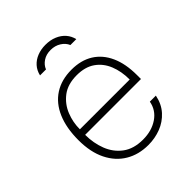

<svg xmlns="http://www.w3.org/2000/svg" viewBox="-200 -826 957 957"><g transform="rotate(-45 278.5 -348.0)"><path d="M290.5 10Q222.5 10 170.8 -20.8Q119 -51.5 89.8 -110.5Q60.5 -169.5 60.5 -254Q60.5 -339.5 86.8 -400.8Q113 -462 163.2 -494.5Q213.5 -527 284.5 -527Q351.5 -527 398.8 -497.5Q446 -468 471.2 -412.2Q496.5 -356.5 496.5 -277V-249H103Q103 -190.5 122.5 -140.2Q142 -90 183.5 -59Q225 -28 290.5 -28Q352 -28 395.5 -57.5Q439 -87 448 -138H490.5Q480.5 -88 450.5 -55Q420.5 -22 378.8 -6Q337 10 290.5 10ZM104 -287H455Q455 -344.5 436.5 -390.2Q418 -436 380 -462.5Q342 -489 283.5 -489Q220 -489 180.2 -458.8Q140.5 -428.5 122 -382Q103.5 -335.5 104 -287ZM153.5 -617.5Q160 -646 177.8 -665.8Q195.5 -685.5 222 -696Q248.5 -706.5 280 -706.5Q314.5 -706.5 341.2 -695.2Q368 -684 385.5 -664Q403 -644 409 -617.5H367.5Q358 -640.5 334.5 -655.2Q311 -670 280 -670Q249 -670 226.8 -655.2Q204.5 -640.5 195.5 -617.5Z"/></g></svg>

Font: Public Sans Thin Thin
Style: Regular
Weight: 250
Version: Version 2.001